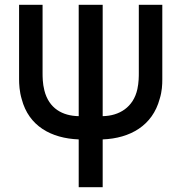

<svg xmlns="http://www.w3.org/2000/svg" viewBox="-20 -560 760 805"><path d="M310 24.5V225H410.5V24.5C526 20 619.5 -33.5 649.5 -145.5C659.5 -177 660.5 -205.5 660.5 -227.5V-540H562V-253.5C562 -241.5 562 -213.5 556 -186.5C539.5 -110.5 480 -74 410.5 -73V-540H310V-73C242.5 -74 185 -105 166 -181C158.5 -210 158.5 -239.5 158.5 -253.5V-540H60V-227.5C60 -208.5 61.5 -175.5 71 -144.5C100.5 -31.5 194.5 20 310 24.5Z"/></svg>

Font: Eudonet SemiBold
Style: Regular
Weight: 600
Designer: Mikhail Sharanda
Foundry: Mikhail Sharanda
Version: Version 4.503;Glyphs 3.1.2 (3151)